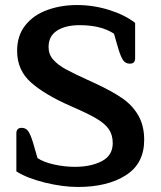

<svg xmlns="http://www.w3.org/2000/svg" viewBox="-20 -729 638 763"><path d="M45 -48V-200Q45 -209 50 -215Q55 -221 66 -221Q82 -221 91.5 -208.5Q101 -196 112 -160L129 -101Q152 -85 194 -75.5Q236 -66 278 -66Q341 -66 384.5 -88.5Q428 -111 428 -160Q428 -193 412.5 -215.5Q397 -238 363 -258Q329 -278 262 -307Q159 -352 103.5 -401Q48 -450 48 -527Q48 -588 81 -629Q114 -670 168.5 -689.5Q223 -709 286 -709Q351 -709 413.5 -689.5Q476 -670 517 -638V-497Q517 -476 496 -476Q480 -476 470.5 -488Q461 -500 450 -536L433 -595Q382 -629 296 -629Q241 -629 207 -607.5Q173 -586 173 -542Q173 -513 191.5 -492Q210 -471 242 -453.5Q274 -436 338 -407L364 -395Q426 -366 466 -338.5Q506 -311 529.5 -270.5Q553 -230 553 -173Q553 -79 480 -32.5Q407 14 290 14Q229 14 158 -3.5Q87 -21 45 -48Z"/></svg>

Font: Maitree Semibold
Style: Regular
Weight: 600
Designer: CadsonDemak Team
Foundry: CadsonDemak
Version: Version 1.000